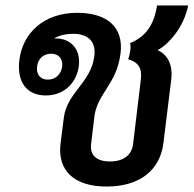

<svg xmlns="http://www.w3.org/2000/svg" viewBox="-20 -673 710 704"><path d="M371 11C490 11 566 -47 579 -147L608 -382C614 -437 594 -473 558 -489C599 -511 654 -573 670 -653H556C544 -579 513 -538 457 -515C459 -506 459 -498 458 -489C456 -478 454 -467 450 -456C489 -444 502 -422 496 -378L468 -145C463 -104 433 -81 383 -81C334 -81 309 -104 314 -145L326 -245C336 -330 409 -365 422 -478C434 -575 371 -626 263 -626C141 -626 63 -552 51 -453C41 -371 79 -323 148 -323C219 -323 262 -374 269 -431C277 -497 235 -532 186 -532H178C197 -543 220 -549 249 -549C299 -549 333 -524 326 -468C314 -370 225 -333 214 -241L202 -147C190 -47 252 11 371 11ZM116 -429C119 -458 140 -476 167 -476C195 -476 211 -458 208 -429C204 -401 184 -381 155 -381C128 -381 112 -401 116 -429Z"/></svg>

Font: TPK Tissa Web SemiBold
Style: Italic
Weight: 600
Italic angle: -7°
Designer: Jacques Le Bailly, Suppakit Chalermlarp | Katatrad Co.,Ltd.
Foundry: Jacques Le Bailly, Cadson Demak Co.,Ltd.
Version: Version 5.000;Glyphs 3.1.2 (3151)